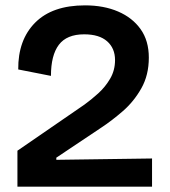

<svg xmlns="http://www.w3.org/2000/svg" viewBox="-20 -696 635 716"><path d="M45 0V-134L295 -306Q320 -324 346.5 -348Q373 -372 391 -403Q409 -434 409 -472Q409 -516 379.5 -542Q350 -568 294 -568Q229 -568 199.5 -529Q170 -490 170 -413L48 -437Q47 -547 111 -611.5Q175 -676 297 -676Q367 -676 420.5 -653Q474 -630 504.5 -587Q535 -544 535 -481Q535 -416 507 -366.5Q479 -317 438 -281.5Q397 -246 359 -221L190 -108V-100L547 -105V0Z"/></svg>

Font: Bricolage Grotesque 12pt SemiBold
Style: Regular
Weight: 600
Designer: Mathieu Triay
Foundry: Atelier Triay
Version: Version 1.001; ttfautohint (v1.8.4.7-5d5b);gftools[0.9.33.de